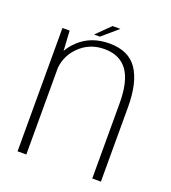

<svg xmlns="http://www.w3.org/2000/svg" viewBox="-126 -772 770 866"><g transform="rotate(20 259.0 -339.0)"><path d="M57 0H99V-464.5L91.5 -592H57ZM415.5 0H457V-358.5Q457 -475.5 415.5 -537.2Q374 -599 281 -599Q193 -599 135.5 -544.8Q78 -490.5 78 -423L98 -396.5Q98 -468.5 147.2 -518Q196.5 -567.5 268.5 -567.5Q342 -567.5 378.8 -517.2Q415.5 -467 415.5 -360ZM201 -613H229L304 -677.5H266.5Z"/></g></svg>

Font: Anybody UltraCondensed Thin ExtraLight
Style: Regular
Weight: 250
Version: Version 1.111